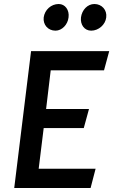

<svg xmlns="http://www.w3.org/2000/svg" viewBox="-20 -948 565 958"><path d="M198 -861C194 -825 219 -795 257 -795C289 -795 318 -825 322 -861C327 -898 305 -928 273 -928C235 -928 203 -899 198 -861ZM384 -861C380 -825 401 -795 435 -795C472 -795 506 -825 510 -861C515 -898 488 -928 451 -928C417 -928 389 -899 384 -861ZM210 -404 233 -597H499L525 -693H135L51 -10H432L457 -106H173L198 -309H398L424 -404Z"/></svg>

Font: Bluebird
Style: LiNrwObl
Weight: 300
Designer: Jasper
Foundry: Cannot Into Space Fonts
Version: Version 0.98